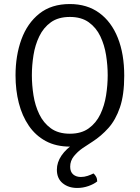

<svg xmlns="http://www.w3.org/2000/svg" viewBox="-20 -715 693 952"><path d="M57 -341Q57 -439.5 86.2 -519.8Q115.5 -600 175.2 -647.5Q235 -695 326 -695Q412 -695 472.2 -651Q532.5 -607 564.2 -527.2Q596 -447.5 596 -339.5Q596 -245 574.8 -182.8Q553.5 -120.5 517.8 -80.5Q482 -40.5 438.5 -12.5Q416 1.5 390.2 19.2Q364.5 37 346.2 59.8Q328 82.5 328 111.5Q328 137 342.8 149.8Q357.5 162.5 381 162.5Q398 162.5 414.5 157Q431 151.5 443.5 145Q451 151 456.5 161.2Q462 171.5 462 184.5Q445.5 198 418.5 207.5Q391.5 217 363 217Q319.5 217 290.8 193.5Q262 170 262 126.5Q262 90 285 56.2Q308 22.5 350.5 -5L359.5 11Q351.5 12 341 12Q330.5 12 328 12Q258 12 207 -15.5Q156 -43 122.8 -91.8Q89.5 -140.5 73.2 -204.5Q57 -268.5 57 -341ZM138 -342Q138 -293.5 146 -242.5Q154 -191.5 174.8 -148.5Q195.5 -105.5 232.2 -78.8Q269 -52 326.5 -52Q383.5 -52 420.2 -78.8Q457 -105.5 477.5 -148.5Q498 -191.5 506 -242.5Q514 -293.5 514 -342Q514 -390.5 506 -441.2Q498 -492 477.5 -535Q457 -578 420.2 -604.5Q383.5 -631 326.5 -631Q269 -631 232.2 -604.5Q195.5 -578 174.8 -535Q154 -492 146 -441.2Q138 -390.5 138 -342Z"/></svg>

Font: Signika Light
Style: Regular
Weight: 300
Designer: Anna Giedry
Foundry: Anna Giedry
Version: Version 2.000